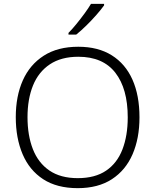

<svg xmlns="http://www.w3.org/2000/svg" viewBox="-20 -1034 808 998"><path d="M705 -424Q705 -315 669 -232Q633 -149 561.5 -102.5Q490 -56 384 -56Q276 -56 204.5 -102.5Q133 -149 97.5 -232.5Q62 -316 62 -425Q62 -534 98.5 -616Q135 -698 207.5 -744.5Q280 -791 387 -791Q490 -791 561 -746.5Q632 -702 668.5 -620Q705 -538 705 -424ZM123 -425Q123 -330 151 -258.5Q179 -187 237 -147.5Q295 -108 384 -108Q474 -108 531.5 -147Q589 -186 616.5 -257.5Q644 -329 644 -424Q644 -573 579.5 -656Q515 -739 387 -739Q298 -739 239 -699.5Q180 -660 151.5 -589.5Q123 -519 123 -425ZM521 -1006Q506 -985 481.5 -957Q457 -929 429 -901.5Q401 -874 376 -854H336V-863Q355 -882 377 -909Q399 -936 419.5 -964Q440 -992 453 -1014H521Z"/></svg>

Font: Noto Sans Malayalam UI Light
Style: Regular
Weight: 300
Designer: Jelle Bosma - Monotype Design Team
Foundry: Monotype Imaging Inc.
Version: Version 2.104; ttfautohint (v1.8.4.7-5d5b)